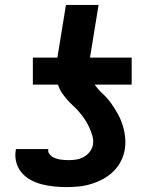

<svg xmlns="http://www.w3.org/2000/svg" viewBox="-20 -755 640 783"><path d="M252 8Q226 8 201 5.5Q176 3 152 -3Q128 -9 106.5 -20.5Q85 -32 69.5 -49.5Q54 -67 47 -91Q40 -115 44 -141L45 -147H177V-146Q175 -137 180 -129Q185 -121 192 -116.5Q199 -112 207.5 -109Q216 -106 225 -104.5Q234 -103 243.5 -102.5Q253 -102 262 -102Q277 -102 292 -104.5Q307 -107 321.5 -115Q336 -123 346 -136Q356 -149 359 -164Q362 -184 356.5 -202Q351 -220 343.5 -236.5Q336 -253 326 -268Q316 -283 304 -297Q292 -311 279 -323Q266 -335 254 -348.5Q242 -362 232 -377Q222 -392 216 -410H114V-520H214L249 -735H382L347 -520H517V-410H366Q380 -390 398.5 -373Q417 -356 431.5 -336Q446 -316 458.5 -294Q471 -272 479 -248Q487 -224 490 -198Q493 -172 489 -146Q485 -121 473 -97.5Q461 -74 442 -55.5Q423 -37 399.5 -24.5Q376 -12 351 -4.5Q326 3 301 5.5Q276 8 252 8Z"/></svg>

Font: Iosevka Aile Extrabold Oblique
Style: Regular
Weight: 800
Italic angle: -9°
Designer: Belleve Invis
Foundry: Belleve Invis
Version: Version 31.1.0; ttfautohint (v1.8.4)